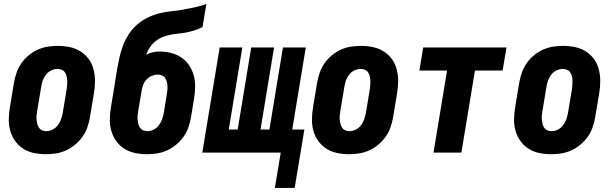

<svg xmlns="http://www.w3.org/2000/svg" viewBox="-20 -755 3040 950"><path d="M207 8Q207 8 207 8Q207 8 207 8Q177 8 148 2Q119 -4 95.5 -19Q72 -34 55.5 -56.5Q39 -79 31 -107Q23 -135 23.5 -164.5Q24 -194 29 -225L49 -345Q53 -369 61.5 -394Q70 -419 85 -441Q100 -463 121 -480.5Q142 -498 166 -509Q190 -520 215.5 -524Q241 -528 266 -528Q266 -528 266 -528Q266 -528 266 -528Q296 -528 325 -522Q354 -516 378 -501Q402 -486 418.5 -463.5Q435 -441 442.5 -413Q450 -385 450 -355.5Q450 -326 445 -295L425 -175Q421 -151 412.5 -126Q404 -101 388.5 -79Q373 -57 352 -39.5Q331 -22 307 -11Q283 0 257.5 4Q232 8 207 8ZM209 -106Q225 -106 240 -113.5Q255 -121 265.5 -134.5Q276 -148 281.5 -163.5Q287 -179 290 -194L310 -314Q311 -325 312 -336Q313 -347 312.5 -357.5Q312 -368 309.5 -378.5Q307 -389 301 -397.5Q295 -406 285 -410Q275 -414 264 -414Q249 -414 233.5 -406.5Q218 -399 207.5 -385.5Q197 -372 191.5 -356.5Q186 -341 184 -326L164 -206Q162 -195 161 -184Q160 -173 161 -162.5Q162 -152 164.5 -141.5Q167 -131 173 -122.5Q179 -114 188.5 -110Q198 -106 209 -106Z M707 8Q707 8 707 8Q707 8 707 8Q677 8 648 2Q619 -4 595.5 -19Q572 -34 555.5 -56.5Q539 -79 531 -107Q523 -135 523.5 -164.5Q524 -194 529 -225L544 -316Q548 -341 552 -366Q556 -391 560 -416Q565 -444 571.5 -473Q578 -502 589 -530.5Q600 -559 617 -585.5Q634 -612 657.5 -632.5Q681 -653 709 -667Q737 -681 766.5 -688.5Q796 -696 825.5 -699Q855 -702 884 -707Q913 -712 942.5 -718.5Q972 -725 1001 -735L982 -621Q963 -611 943.5 -605Q924 -599 904.5 -595Q885 -591 865 -589Q845 -587 825.5 -583.5Q806 -580 786.5 -572.5Q767 -565 750.5 -552Q734 -539 722 -521Q710 -503 703 -484Q719 -493 736 -496.5Q753 -500 769 -500Q799 -500 826.5 -493Q854 -486 877 -470.5Q900 -455 915.5 -432Q931 -409 938.5 -382Q946 -355 945.5 -325.5Q945 -296 940 -267L925 -175Q921 -151 912.5 -126Q904 -101 888.5 -79Q873 -57 852 -39.5Q831 -22 807 -11Q783 0 757.5 4Q732 8 707 8ZM709 -106Q725 -106 740 -113.5Q755 -121 765.5 -134.5Q776 -148 781.5 -163.5Q787 -179 790 -194L805 -286Q807 -297 808 -307.5Q809 -318 808.5 -329Q808 -340 805.5 -350Q803 -360 797.5 -368.5Q792 -377 782 -381.5Q772 -386 761 -386Q747 -386 732 -380Q717 -374 706 -362.5Q695 -351 689 -336Q683 -321 681 -307L664 -206Q662 -195 661 -184Q660 -173 661 -162.5Q662 -152 664.5 -141.5Q667 -131 673 -122.5Q679 -114 688.5 -110Q698 -106 709 -106Z M1340 175 1369 0H981L1067 -520H1179L1112 -114H1156L1223 -520H1336L1269 -114H1313L1380 -520H1493L1426 -114H1486L1438 175Z M1707 8Q1707 8 1707 8Q1707 8 1707 8Q1677 8 1648 2Q1619 -4 1595.5 -19Q1572 -34 1555.5 -56.5Q1539 -79 1531 -107Q1523 -135 1523.5 -164.5Q1524 -194 1529 -225L1549 -345Q1553 -369 1561.5 -394Q1570 -419 1585 -441Q1600 -463 1621 -480.5Q1642 -498 1666 -509Q1690 -520 1715.5 -524Q1741 -528 1766 -528Q1766 -528 1766 -528Q1766 -528 1766 -528Q1796 -528 1825 -522Q1854 -516 1878 -501Q1902 -486 1918.5 -463.5Q1935 -441 1942.5 -413Q1950 -385 1950 -355.5Q1950 -326 1945 -295L1925 -175Q1921 -151 1912.5 -126Q1904 -101 1888.5 -79Q1873 -57 1852 -39.5Q1831 -22 1807 -11Q1783 0 1757.5 4Q1732 8 1707 8ZM1709 -106Q1725 -106 1740 -113.5Q1755 -121 1765.5 -134.5Q1776 -148 1781.5 -163.5Q1787 -179 1790 -194L1810 -314Q1811 -325 1812 -336Q1813 -347 1812.5 -357.5Q1812 -368 1809.5 -378.5Q1807 -389 1801 -397.5Q1795 -406 1785 -410Q1775 -414 1764 -414Q1749 -414 1733.5 -406.5Q1718 -399 1707.5 -385.5Q1697 -372 1691.5 -356.5Q1686 -341 1684 -326L1664 -206Q1662 -195 1661 -184Q1660 -173 1661 -162.5Q1662 -152 1664.5 -141.5Q1667 -131 1673 -122.5Q1679 -114 1688.5 -110Q1698 -106 1709 -106Z M2125 0 2192 -406H2055L2074 -520H2486L2467 -406H2330L2263 0Z M2707 8Q2707 8 2707 8Q2707 8 2707 8Q2677 8 2648 2Q2619 -4 2595.5 -19Q2572 -34 2555.5 -56.5Q2539 -79 2531 -107Q2523 -135 2523.5 -164.5Q2524 -194 2529 -225L2549 -345Q2553 -369 2561.5 -394Q2570 -419 2585 -441Q2600 -463 2621 -480.5Q2642 -498 2666 -509Q2690 -520 2715.5 -524Q2741 -528 2766 -528Q2766 -528 2766 -528Q2766 -528 2766 -528Q2796 -528 2825 -522Q2854 -516 2878 -501Q2902 -486 2918.5 -463.5Q2935 -441 2942.5 -413Q2950 -385 2950 -355.5Q2950 -326 2945 -295L2925 -175Q2921 -151 2912.5 -126Q2904 -101 2888.5 -79Q2873 -57 2852 -39.5Q2831 -22 2807 -11Q2783 0 2757.5 4Q2732 8 2707 8ZM2709 -106Q2725 -106 2740 -113.5Q2755 -121 2765.5 -134.5Q2776 -148 2781.5 -163.5Q2787 -179 2790 -194L2810 -314Q2811 -325 2812 -336Q2813 -347 2812.5 -357.5Q2812 -368 2809.5 -378.5Q2807 -389 2801 -397.5Q2795 -406 2785 -410Q2775 -414 2764 -414Q2749 -414 2733.5 -406.5Q2718 -399 2707.5 -385.5Q2697 -372 2691.5 -356.5Q2686 -341 2684 -326L2664 -206Q2662 -195 2661 -184Q2660 -173 2661 -162.5Q2662 -152 2664.5 -141.5Q2667 -131 2673 -122.5Q2679 -114 2688.5 -110Q2698 -106 2709 -106Z"/></svg>

Font: Iosevka SS04 Heavy Oblique
Style: Regular
Weight: 900
Italic angle: -9°
Monospace: yes
Designer: Belleve Invis
Foundry: Belleve Invis
Version: Version 19.0.0; ttfautohint (v1.8.4)